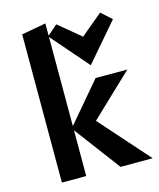

<svg xmlns="http://www.w3.org/2000/svg" viewBox="-109 -799 724 876"><g transform="rotate(-15 253.0 -360.5)"><path d="M503 0H351L189 -216V0H74V-700L189 -721V-663L236 -704L340 -618L443 -704L492 -660L340 -483L189 -657V-236L346 -421H496L297 -232Z"/></g></svg>

Font: EauTest
Style: Bold
Weight: 700
Designer: Christian Thalmann (Catharsis Fonts)
Version: Version 0.001;PS 000.001;hotconv 1.0.88;makeotf.lib2.5.64775